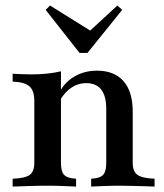

<svg xmlns="http://www.w3.org/2000/svg" viewBox="-20 -688 605 708"><path d="M316.1 0V-29Q348.4 -30.6 360.1 -43.1Q371.8 -55.6 371.8 -87.1V-286.3Q371.8 -333.9 353.2 -357.7Q334.7 -381.5 297.6 -381.5Q268.5 -381.5 244 -365.3Q219.4 -349.2 200.8 -317.7V-350.8Q221 -387.1 256.9 -407.3Q292.7 -427.4 337.9 -427.4Q401.6 -427.4 435.5 -388.7Q469.4 -350 469.4 -276.6V-87.1Q469.4 -55.6 487.1 -43.1Q504.8 -30.6 550 -29V0Q537.9 -0.8 516.9 -1.2Q496 -1.6 471 -2.4Q446 -3.2 422.6 -3.2Q391.1 -3.2 361.3 -2Q331.5 -0.8 316.1 0ZM26.6 0V-29Q71.8 -30.6 89.1 -42.7Q106.5 -54.8 106.5 -87.1V-316.1Q106.5 -354 88.3 -369.8Q70.2 -385.5 26.6 -387.1V-416.1Q42.7 -415.3 59.3 -414.5Q75.8 -413.7 93.5 -413.7Q125.8 -413.7 153.2 -416.5Q180.6 -419.4 204.8 -425V-87.1Q204.8 -54.8 216.9 -42.7Q229 -30.6 260.5 -29V0Q241.9 -0.8 214.1 -2Q186.3 -3.2 155.6 -3.2Q121.8 -3.2 85.9 -2Q50 -0.8 26.6 0ZM412.9 -667.7 430.6 -651.6 302.4 -492.7H273.4L148.4 -651.6L164.5 -667.7L332.3 -562.9L289.5 -554Z"/></svg>

Font: Playfair SemiBold
Style: Regular
Weight: 600
Designer: Claus Eggers Sørensen
Foundry: Claus Eggers Sørensen
Version: Version 2.001;gftools[0.9.30]